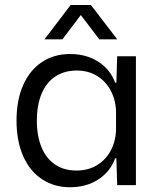

<svg xmlns="http://www.w3.org/2000/svg" viewBox="-20 -754 650 782"><path d="M47.3 -262.7Q47.3 -346.4 74.3 -407.4Q101.3 -468.4 150.8 -501.2Q200.3 -534 264.9 -534Q332 -534 380.8 -502.4Q429.6 -470.7 448.9 -417.1H453.9L457.3 -524.7H533.6V0H457.3L453.9 -109H448.9Q429.6 -55.4 380.8 -23.4Q332 8.6 264.9 8.6Q200.3 8.6 150.8 -24.2Q101.3 -57 74.3 -118.4Q47.3 -179.7 47.3 -262.7ZM452.6 -231.1V-295Q452.6 -341.6 433.1 -380.9Q413.7 -420.3 377.4 -443.5Q341.1 -466.7 292.3 -466.7Q242.3 -466.7 205.5 -442.5Q168.7 -418.3 149.4 -372.3Q130.1 -326.3 130.1 -262.7Q130.1 -199.9 149.3 -153.9Q168.4 -107.9 204.8 -83.6Q241.1 -59.4 290.9 -59.4Q341.1 -59.4 377.6 -82.8Q414 -106.1 433.3 -145.4Q452.6 -184.6 452.6 -231.1ZM267.7 -733.6H350.3L457.4 -593.9H384.4L309 -692.7L234.3 -593.9H161.3Z"/></svg>

Font: Mona Sans VF XLt
Style: Regular
Weight: 200
Designer: Deni Anggara
Foundry: GitHub
Version: Version 2.000;Glyphs 3.2.3 (3260)